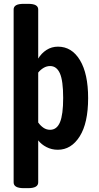

<svg xmlns="http://www.w3.org/2000/svg" viewBox="-20 -773 514 1000"><path d="M104 207Q51 207 51 177V-724Q51 -738 63.5 -745.5Q76 -753 104 -753H126Q154 -753 166.5 -745.5Q179 -738 179 -724V-468Q196 -496 222.5 -513Q249 -530 282 -530Q354 -530 396.5 -459.5Q439 -389 439 -262Q439 -132 395 -62.5Q351 7 281 7Q249 7 222 -7Q195 -21 179 -42V177Q179 207 126 207ZM241 -97Q276 -97 292.5 -136.5Q309 -176 309 -263Q309 -353 292 -391Q275 -429 241 -429Q223 -429 207 -419.5Q191 -410 179 -395V-135Q191 -118 206.5 -107.5Q222 -97 241 -97Z"/></svg>

Font: Asap Condensed SemiBold
Style: Regular
Weight: 600
Width: 3
Designer: Pablo Cosgaya
Foundry: Omnibus-Type
Version: Version 3.001; ttfautohint (v1.8.4.7-5d5b)